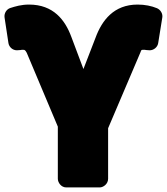

<svg xmlns="http://www.w3.org/2000/svg" viewBox="-69 -782 731 840"><path d="M-24 -747C-40 -742 -52 -724 -49 -705L-32 -593C-29 -576 -14 -562 5 -562C18 -562 25 -564 26 -564H33C38 -564 41 -564 48 -551L184 -228V0C184 16 198 38 221 38H367C383 38 404 23 404 0V-221L545 -552C550 -565 549 -564 558 -564H565C566 -564 573 -562 586 -562C603 -562 620 -575 623 -593L641 -705C644 -721 634 -739 618 -746C594 -756 565 -762 533 -762C429 -762 377 -693 349 -617L296 -480L243 -621C216 -694 165 -762 58 -762C24 -762 -2 -754 -24 -747Z"/></svg>

Font: Asimov Print
Style: E
Weight: 500
Designer: Google
Version: Version 2.000980; 2014